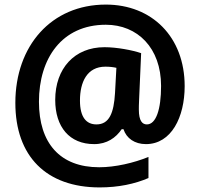

<svg xmlns="http://www.w3.org/2000/svg" viewBox="-20 -828 872 838"><path d="M786 -452C786 -667 643 -808 442 -808C204 -808 47 -628 47 -379C47 -146 182 -10 415 -10C496 -10 568 -25 628 -51V-143C564 -117 483 -98 413 -98C242 -98 150 -203 150 -384C150 -573 250 -720 442 -720C580 -720 683 -619 683 -453C683 -350 661 -285 621 -285C602 -285 586 -299 586 -350C586 -356 586 -374 587 -390L596 -596C558 -609 490 -622 436 -622C305 -622 221 -529 221 -392C221 -274 283 -199 391 -199C447 -199 486 -227 511 -264H519C532 -224 568 -199 617 -199C728 -199 786 -317 786 -452ZM329 -389C329 -470 360 -537 440 -537C459 -537 475 -535 488 -532L482 -422C477 -335 457 -285 401 -285C357 -285 329 -316 329 -389Z"/></svg>

Font: Noto Sans Kannada UI SemiCondensed
Style: Bold
Weight: 700
Width: 4
Designer: Jelle Bosma - Monotype Design Team
Foundry: Monotype Imaging Inc.
Version: Version 2.005